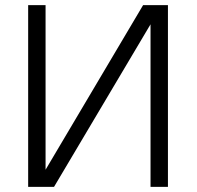

<svg xmlns="http://www.w3.org/2000/svg" viewBox="-20 -730 769 750"><path d="M636 0H568V-635L191 0H90V-710H158V-67L539 -710H636Z"/></svg>

Font: Geist Light
Style: Regular
Weight: 400
Designer: Basement.studio, Andrés Briganti, Mateo Zaragoza
Foundry: Basement.studio, Vercel, Andrés Briganti, Guido Ferreyra, Mateo Zaragoza
Version: Version 1.401